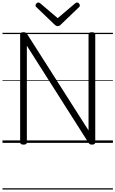

<svg xmlns="http://www.w3.org/2000/svg" viewBox="-20 -1149 928 1544"><path d="M169 14Q142 14 142 -5V-871Q142 -881 148.5 -885.5Q155 -890 168 -890Q180 -890 186.5 -886.5Q193 -883 199 -874L692 -100V-871Q692 -881 698.5 -885.5Q705 -890 719 -890Q746 -890 746 -871V-5Q746 5 739 9.5Q732 14 720 14Q709 14 703 10.5Q697 7 691 -2L196 -781V-5Q196 5 190 9.5Q184 14 169 14ZM600 -1129Q608 -1129 615 -1121.5Q622 -1114 622 -1105Q622 -1103 621.5 -1100Q621 -1097 617 -1093L469 -951Q464 -946 458.5 -942.5Q453 -939 444 -939Q435 -939 430 -942.5Q425 -946 419 -951L271 -1093Q267 -1097 266.5 -1100.5Q266 -1104 266 -1106Q266 -1115 273.5 -1122Q281 -1129 288 -1129Q293 -1129 297 -1126.5Q301 -1124 305 -1121L444 -1003L583 -1121Q588 -1124 591.5 -1126.5Q595 -1129 600 -1129ZM0 365H888V375H0ZM0 -20H888V0H0ZM0 -505H888V-500H0ZM0 -885H888V-875H0Z"/></svg>

Font: Playwrite GB S Guides
Style: Regular
Weight: 400
Designer: Veronika Burian, José Scaglione
Foundry: TypeTogether
Version: Version 1.003